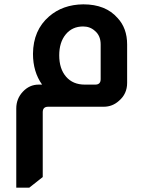

<svg xmlns="http://www.w3.org/2000/svg" viewBox="-20 -492 661 885"><path d="M174 -102Q132 -161 132 -244Q133 -353 206 -416Q269 -471 364 -472Q467 -472 522 -409Q566 -362 566 -287V-110Q566 -59 528 -27Q498 0 458 0H202Q177 0 177 25V324L115 373H55V8Q55 -37 85.5 -69.5Q116 -102 158 -102ZM444 -287Q444 -328 417 -350Q395 -370 363 -370Q313 -370 283 -333.5Q253 -297 253 -237Q253 -175 284.5 -138.5Q316 -102 371 -102H419Q444 -102 444 -127Z"/></svg>

Font: Almarai Bold
Style: Regular
Weight: 700
Designer: Boutros International 2019
Foundry: Created by Boutros International 2019
Version: Version 1.10